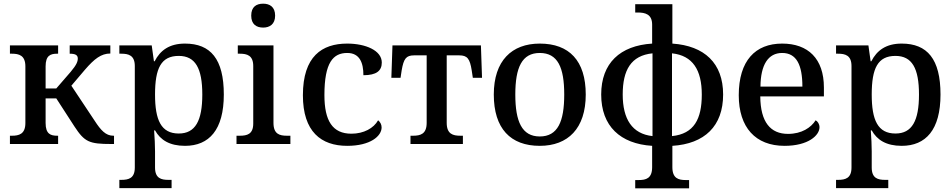

<svg xmlns="http://www.w3.org/2000/svg" viewBox="-20 -783 5176 1044"><path d="M34 0H296V-45H291C256 -45 228 -54 228 -114V-248H286L385 -95C440 -11 465 0 585 0H600V-45H596C555 -45 528 -75 495 -126L368 -317L442 -404C493 -463 530 -492 580 -492V-536H359V-491C389 -491 403 -484 403 -465C403 -449 397 -431 364 -392L286 -302H228V-422C228 -481 254 -491 291 -491H296V-536H34V-491H45C83 -491 118 -482 118 -422V-114C118 -53 82 -45 45 -45H34Z M629 240H913V195H896C857 195 823 187 823 128V40C823 14 821 -38 818 -74H823C852 -22 902 10 986 10C1117 10 1197 -77 1197 -269C1197 -462 1125 -546 986 -546C901 -546 851 -509 821 -450H817L805 -536H629V-491H640C679 -491 713 -482 713 -424V128C713 186 680 195 640 195H629ZM952 -57C856 -57 823 -130 823 -269C823 -412 856 -479 952 -479C1042 -479 1080 -412 1080 -269C1080 -126 1042 -57 952 -57Z M1411 -633C1446 -633 1476 -651 1476 -698C1476 -746 1446 -763 1411 -763C1374 -763 1346 -746 1346 -698C1346 -651 1374 -633 1411 -633ZM1266 0H1559V-45H1540C1500 -45 1467 -54 1467 -115V-536H1273V-491H1284C1323 -491 1357 -482 1357 -424V-111C1357 -53 1323 -45 1284 -45H1266Z M1868 10C1994 10 2055 -43 2055 -90C2055 -107 2047 -120 2036 -129C2012 -86 1958 -56 1891 -56C1788 -56 1744 -126 1744 -266C1744 -444 1792 -495 1868 -495C1937 -495 1956 -440 1956 -374C2027 -374 2056 -398 2056 -443C2056 -509 1967 -546 1868 -546C1731 -546 1627 -477 1627 -265C1627 -67 1726 10 1868 10Z M2212 0H2497V-45H2483C2443 -45 2409 -54 2409 -115V-482H2477C2521 -482 2535 -464 2545 -400L2551 -360H2601L2595 -536H2114L2108 -360H2158L2164 -400C2175 -464 2188 -482 2232 -482H2300V-115C2300 -54 2266 -45 2226 -45H2212Z M2915 10C3068 10 3165 -84 3165 -269C3165 -453 3075 -546 2915 -546C2763 -546 2665 -453 2665 -269C2665 -84 2756 10 2915 10ZM2915 -41C2818 -41 2782 -122 2782 -269C2782 -416 2818 -495 2915 -495C3013 -495 3048 -416 3048 -269C3048 -122 3013 -41 2915 -41Z M3434 241H3727V196H3709C3669 196 3636 187 3636 126V10C3811 -1 3912 -97 3912 -269C3912 -440 3810 -534 3636 -546V-760H3434V-715H3447C3488 -715 3526 -706 3526 -649V-546C3352 -535 3249 -440 3249 -269C3249 -97 3353 -1 3526 10V126C3526 187 3493 196 3453 196H3434ZM3528 -43C3417 -55 3366 -136 3366 -269C3366 -402 3411 -481 3528 -493ZM3634 -43V-493C3747 -481 3796 -402 3796 -269C3796 -136 3754 -55 3634 -43Z M4246 10C4375 10 4436 -47 4436 -91C4436 -109 4426 -123 4415 -129C4390 -89 4339 -55 4265 -55C4170 -55 4115 -118 4114 -259H4460V-307C4460 -464 4374 -546 4233 -546C4087 -546 3997 -453 3997 -265C3997 -90 4088 10 4246 10ZM4343 -312H4115C4116 -431 4157 -495 4233 -495C4311 -495 4343 -430 4343 -312Z M4526 240H4810V195H4793C4754 195 4720 187 4720 128V40C4720 14 4718 -38 4715 -74H4720C4749 -22 4799 10 4883 10C5014 10 5094 -77 5094 -269C5094 -462 5022 -546 4883 -546C4798 -546 4748 -509 4718 -450H4714L4702 -536H4526V-491H4537C4576 -491 4610 -482 4610 -424V128C4610 186 4577 195 4537 195H4526ZM4849 -57C4753 -57 4720 -130 4720 -269C4720 -412 4753 -479 4849 -479C4939 -479 4977 -412 4977 -269C4977 -126 4939 -57 4849 -57Z"/></svg>

Font: Noto Serif Medium
Style: Regular
Weight: 500
Designer: Monotype Design Team
Foundry: Monotype Imaging Inc.
Version: Version 2.013